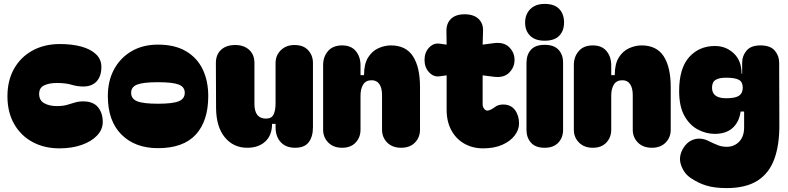

<svg xmlns="http://www.w3.org/2000/svg" viewBox="-20 -755 4026 981"><path d="M284 3Q206 3 146 -29.5Q86 -62 52 -122Q18 -182 18 -263Q18 -344 52 -404Q86 -464 146.5 -497Q207 -530 286 -530Q348 -530 395.5 -517Q443 -504 470.5 -478Q498 -452 498 -413Q498 -366 474 -339.5Q450 -313 405 -313Q375 -313 345.5 -322Q316 -331 270 -331Q232 -331 206 -319Q180 -307 180 -275Q180 -242 206 -227.5Q232 -213 270 -213Q301 -213 322 -219Q343 -225 362 -231Q381 -237 405 -237Q456 -237 480.5 -207.5Q505 -178 505 -132Q505 -93 476 -62.5Q447 -32 397 -14.5Q347 3 284 3Z M787 2Q670 2 600.5 -67.5Q531 -137 531 -264Q531 -342 563 -401Q595 -460 652.5 -493.5Q710 -527 787 -527Q873 -527 930 -493.5Q987 -460 1015.5 -401Q1044 -342 1044 -264Q1044 -137 980.5 -67.5Q917 2 787 2ZM650 -281Q650 -250 681 -237.5Q712 -225 787 -225Q862 -225 893 -237.5Q924 -250 924 -281Q924 -311 893 -323Q862 -335 787 -335Q712 -335 681 -323Q650 -311 650 -281Z M1243 0Q1173 0 1129 -53Q1085 -106 1084 -202L1083 -433Q1083 -476 1109.5 -500.5Q1136 -525 1182 -525Q1226 -525 1253 -500.5Q1280 -476 1280 -433V-224Q1280 -149 1339 -149Q1368 -149 1378 -170.5Q1388 -192 1388 -226V-433Q1388 -472 1415 -498.5Q1442 -525 1485 -525Q1530 -525 1554.5 -498.5Q1579 -472 1579 -433V-105Q1579 -57 1557.5 -28.5Q1536 0 1488 0Q1441 0 1414.5 -28.5Q1388 -57 1388 -105V-122H1370Q1370 -64 1335.5 -32Q1301 0 1243 0Z M1728 0Q1684 0 1657.5 -26.5Q1631 -53 1631 -92V-423Q1631 -465 1656 -494Q1681 -523 1728 -523Q1774 -523 1798 -494Q1822 -465 1822 -421V-371H1840Q1840 -428 1860.5 -461Q1881 -494 1913 -508.5Q1945 -523 1977 -523Q2054 -523 2090 -467.5Q2126 -412 2126 -310V-92Q2126 -53 2100 -26.5Q2074 0 2030 0Q1985 0 1958.5 -26.5Q1932 -53 1932 -92V-269Q1932 -305 1918.5 -325Q1905 -345 1879 -345Q1849 -345 1835.5 -323Q1822 -301 1822 -267V-92Q1822 -53 1797 -26.5Q1772 0 1728 0Z M2448 3Q2395 3 2352.5 -21Q2310 -45 2286 -89.5Q2262 -134 2262 -194V-370L2225 -365Q2195 -361 2172 -386Q2149 -411 2149 -449Q2149 -487 2172 -511.5Q2195 -536 2225 -532L2262 -527L2261 -595Q2260 -635 2284 -658.5Q2308 -682 2354 -682Q2400 -682 2425 -658.5Q2450 -635 2448 -595L2446 -527L2499 -534Q2553 -542 2581 -514.5Q2609 -487 2609 -449Q2609 -411 2581.5 -383.5Q2554 -356 2502 -363L2446 -370V-221Q2446 -208 2455 -197.5Q2464 -187 2477 -191Q2492 -195 2508.5 -208Q2525 -221 2551 -221Q2590 -221 2611 -193Q2632 -165 2632 -124Q2632 -92 2609.5 -62.5Q2587 -33 2546 -15Q2505 3 2448 3Z M2663 -639Q2663 -682 2689.5 -708.5Q2716 -735 2763 -735Q2813 -735 2837.5 -709Q2862 -683 2862 -640Q2862 -598 2837.5 -572.5Q2813 -547 2763 -547Q2714 -547 2688.5 -572.5Q2663 -598 2663 -639ZM2763 0Q2716 0 2693 -26Q2670 -52 2670 -91V-433Q2670 -476 2693 -501Q2716 -526 2763 -526Q2810 -526 2833.5 -501Q2857 -476 2857 -435V-91Q2857 -52 2832.5 -26Q2808 0 2763 0Z M3009 0Q2965 0 2938.5 -26.5Q2912 -53 2912 -92V-423Q2912 -465 2937 -494Q2962 -523 3009 -523Q3055 -523 3079 -494Q3103 -465 3103 -421V-371H3121Q3121 -428 3141.5 -461Q3162 -494 3194 -508.5Q3226 -523 3258 -523Q3335 -523 3371 -467.5Q3407 -412 3407 -310V-92Q3407 -53 3381 -26.5Q3355 0 3311 0Q3266 0 3239.5 -26.5Q3213 -53 3213 -92V-269Q3213 -305 3199.5 -325Q3186 -345 3160 -345Q3130 -345 3116.5 -323Q3103 -301 3103 -267V-92Q3103 -53 3078 -26.5Q3053 0 3009 0Z M3692 206Q3631 206 3588.5 193Q3546 180 3507 153Q3473 129 3459 86Q3445 43 3473 -1Q3491 -28 3513.5 -38Q3536 -48 3557.5 -46.5Q3579 -45 3595 -37Q3630 -20 3649.5 -12.5Q3669 -5 3694 -5Q3731 -5 3756.5 -31Q3782 -57 3782 -104V-185H3764Q3757 -132 3723.5 -101.5Q3690 -71 3632 -71Q3588 -71 3546 -93Q3504 -115 3477 -163Q3450 -211 3450 -290Q3450 -406 3501 -463Q3552 -520 3633 -520Q3689 -520 3729 -482.5Q3769 -445 3769 -378L3772 -379V-435Q3772 -470 3794.5 -496.5Q3817 -523 3865 -523Q3916 -523 3938.5 -496.5Q3961 -470 3961 -435L3962 -120Q3963 -16 3936.5 57Q3910 130 3850.5 168Q3791 206 3692 206ZM3618 -307Q3618 -253 3690 -253Q3737 -253 3756 -266Q3775 -279 3775 -307Q3775 -336 3755.5 -347Q3736 -358 3689 -358Q3655 -358 3636.5 -347Q3618 -336 3618 -307Z"/></svg>

Font: Bagel Fat One
Style: Regular
Weight: 400
Designer: Kyung-won Kim
Foundry: JAMO
Version: Version 1.000; ttfautohint (v1.8.4.7-5d5b);gftools[0.9.28]